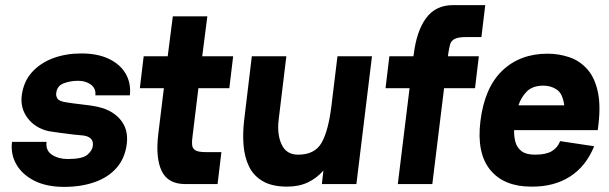

<svg xmlns="http://www.w3.org/2000/svg" viewBox="-20 -720 2384 751"><path d="M231 11Q162 11 114.5 -13Q67 -37 44 -77Q21 -117 27 -165H162Q158 -131 183.5 -114.5Q209 -98 245 -98Q302 -98 321.5 -114.5Q341 -131 343 -149Q348 -184 306 -190Q292 -191 265 -194Q238 -197 211 -201Q184 -205 170 -207Q118 -219 88.5 -257.5Q59 -296 65 -346Q72 -401 105 -437.5Q138 -474 188 -492.5Q238 -511 298 -511Q362 -511 406.5 -489.5Q451 -468 472 -431Q493 -394 488 -347H353Q356 -374 335.5 -389Q315 -404 286 -404Q255 -404 229 -394Q203 -384 200 -356Q198 -345 205 -334Q212 -323 244 -319Q250 -318 268 -315.5Q286 -313 308.5 -310.5Q331 -308 348 -305Q414 -294 448.5 -255Q483 -216 476 -158Q469 -101 436 -63.5Q403 -26 350 -7.5Q297 11 231 11Z M542 -500H636L656 -656H791L771 -500H892L877 -375H756L733 -186Q730 -166 731.5 -152.5Q733 -139 744.5 -132Q756 -125 786 -125H846L831 0H705Q637 0 612.5 -51Q588 -102 599 -195L621 -375H527Z M1070 -252Q1063 -195 1081.5 -155Q1100 -115 1146 -115Q1211 -115 1237.5 -161Q1264 -207 1276 -303L1300 -500H1435L1374 0H1239L1245 -53Q1219 -23 1184 -6.5Q1149 10 1103 10Q1044 10 1007.5 -11.5Q971 -33 953.5 -70Q936 -107 932.5 -153.5Q929 -200 935 -250L965 -500H1100Z M1503 -500H1597L1598 -505Q1609 -598 1646.5 -649Q1684 -700 1752 -700H1878L1863 -575H1803Q1773 -575 1759 -568Q1745 -561 1741 -547.5Q1737 -534 1734 -514L1732 -500H1853L1838 -375H1717L1671 0H1536L1582 -375H1488Z M2171 -168 2304 -148Q2272 -69 2209 -29Q2146 11 2058 10Q1951 10 1897.5 -55.5Q1844 -121 1859 -245Q1875 -377 1944.5 -443.5Q2014 -510 2122 -510Q2165 -510 2206 -496.5Q2247 -483 2277 -449.5Q2307 -416 2319 -358Q2331 -300 2318 -211H1991Q1990 -189 1995.5 -166.5Q2001 -144 2019 -129.5Q2037 -115 2073 -115Q2115 -115 2138 -128.5Q2161 -142 2171 -168ZM2106 -385Q2063 -385 2040.5 -362Q2018 -339 2008 -308H2187Q2181 -354 2158 -369.5Q2135 -385 2106 -385Z"/></svg>

Font: Haskoy ExtraBold
Style: Italic
Weight: 800
Designer: Ertekin Erdin
Foundry: Ertekin Erdin
Version: Version 2.000; ttfautohint (v1.8.4.7-5d5b)